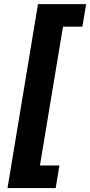

<svg xmlns="http://www.w3.org/2000/svg" viewBox="-20 -791 445 948"><path d="M17.1 137.7 167.5 -770.5H405.3L386.7 -659.2H291L177.2 25.9H273.4L254.9 137.7Z"/></svg>

Font: Inter 17pt
Style: Bold Italic
Weight: 700
Italic angle: -9.3988°
Version: Version 4.001;git-66647c0bb